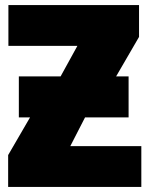

<svg xmlns="http://www.w3.org/2000/svg" viewBox="-20 -734 586 754"><path d="M54 -434H218L284 -554H13V-714H526V-589L436 -434H485V-273H314L256 -160H535V0H12V-125L98 -273H54Z"/></svg>

Font: Noto Sans Display Black
Style: Regular
Weight: 900
Designer: Monotype Design Team
Foundry: Monotype Imaging Inc.
Version: Version 2.003